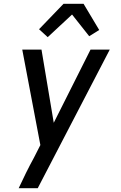

<svg xmlns="http://www.w3.org/2000/svg" viewBox="-20 -783 640 1018"><path d="M79 215Q98 174 118 133.5Q138 93 160 53L194 -14L98 -520H200L265 -132L460 -520H562L180 215ZM233 -586 187 -628 317 -763H423L506 -624L453 -591L362 -706Z"/></svg>

Font: Iosevka Custom Medium Oblique
Style: Regular
Weight: 500
Italic angle: -9°
Designer: Belleve Invis
Foundry: Belleve Invis
Version: Version 27.0.1